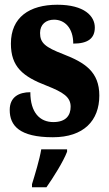

<svg xmlns="http://www.w3.org/2000/svg" viewBox="-20 -569 459 810"><path d="M203 10C333 10 399 -60 399 -166C399 -266 338 -305 248 -340C170 -370 149 -388 149 -430C149 -466 174 -486 208 -486C253 -486 289 -451 289 -385C352 -385 380 -408 380 -453C380 -501 336 -549 222 -549C104 -549 26 -496 26 -385C26 -287 76 -246 178 -207C246 -180 278 -160 278 -119C278 -83 259 -54 205 -54C149 -54 108 -93 108 -180C60 -180 21 -160 21 -105C21 -39 62 10 203 10ZM115 208V221H176C206 178 247 113 263 71V61H154C147 104 127 169 115 208Z"/></svg>

Font: Noto Serif Devanagari ExtraCondensed Black
Style: Regular
Weight: 900
Width: 2
Designer: Universal Thirst, Indian Type Foundry and the Monotype Design Team
Foundry: Monotype Imaging Inc.
Version: Version 2.004